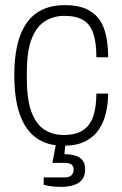

<svg xmlns="http://www.w3.org/2000/svg" viewBox="-20 -558 479 751"><path d="M228 12Q165 12 122.5 -18Q80 -48 58 -109Q36 -170 36 -263Q36 -357 58.5 -418Q81 -479 125 -508.5Q169 -538 233 -538Q283 -538 316 -523.5Q349 -509 368 -482.5Q387 -456 395 -418Q403 -380 403 -334H357Q357 -391 345 -427Q333 -463 305.5 -479.5Q278 -496 231 -496Q191 -496 157.5 -476Q124 -456 104.5 -408Q85 -360 85 -275V-250Q85 -169 103 -120.5Q121 -72 153.5 -51Q186 -30 229 -30Q278 -30 306 -49.5Q334 -69 345.5 -105.5Q357 -142 357 -192H403Q403 -155 395 -119Q387 -83 368 -53.5Q349 -24 315 -6Q281 12 228 12ZM221 173Q202 173 184.5 171Q167 169 151 165V136H233Q251 136 259.5 127.5Q268 119 268 105Q268 92 259.5 85.5Q251 79 232 79H185L202 -11H237L232 45Q254 45 272.5 50Q291 55 302 68Q313 81 313 104Q313 124 305.5 137.5Q298 151 285 158.5Q272 166 255 169.5Q238 173 221 173Z"/></svg>

Font: Archivo SemiCondensed Thin
Style: Regular
Weight: 250
Width: 4
Designer: Hector Gatti
Foundry: Omnibus-Type
Version: Version 2.001